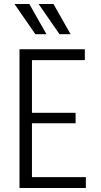

<svg xmlns="http://www.w3.org/2000/svg" viewBox="-20 -935 501 955"><path d="M77 0V-690H402V-636H139V-374H356V-322H139V-54H407V0ZM52 -915H126L211 -765H156ZM172 -915H246L331 -765H276Z"/></svg>

Font: Radio Canada Condensed Light
Style: Regular
Weight: 300
Width: 3
Designer: Charles Daoud, Etienne Aubert Bonn, Alexandre Saumier Demers, Jacques Le Bailly
Foundry: Radio-Canada
Version: Version 2.104; ttfautohint (v1.8.4.7-5d5b);gftools[0.9.28.de